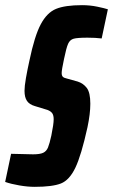

<svg xmlns="http://www.w3.org/2000/svg" viewBox="-51 -716 438 744"><path d="M-31 -11 -8 -120 77 -118Q104 -118 116.5 -124Q129 -130 135 -144.5Q141 -159 148 -191Q157 -235 157 -254Q157 -269 151.5 -277Q146 -285 133 -290L84 -305Q63 -311 53.5 -325Q44 -339 44 -364Q44 -382 49.5 -413.5Q55 -445 63 -481Q83 -577 107 -622Q131 -667 166 -681.5Q201 -696 267 -696Q298 -696 326.5 -690Q355 -684 367 -680L343 -567Q319 -570 288 -570Q249 -570 234.5 -566Q220 -562 213 -546.5Q206 -531 197 -487Q188 -445 188 -433Q188 -423 192.5 -418.5Q197 -414 207 -412L250 -400Q272 -393 285.5 -375Q299 -357 299 -314Q299 -275 288 -223Q264 -114 241 -66Q218 -18 185 -5Q152 8 83 8Q56 8 24 2.5Q-8 -3 -31 -11Z"/></svg>

Font: Saira Ultra Condensed Black
Style: Italic
Weight: 900
Width: 1
Italic angle: -12°
Designer: Hector Gatti with collaboration of the Omnibus-Type team
Foundry: Omnibus-Type
Version: Version 1.001; ttfautohint (v1.8)